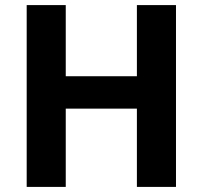

<svg xmlns="http://www.w3.org/2000/svg" viewBox="-20 -734 796 754"><path d="M671.1 0H517.6V-307.4H238.2V0H84.8V-714H238.2V-434.6H517.6V-714H671.1Z"/></svg>

Font: Noto Sans Khmer UI
Style: Regular
Weight: 400
Designer: Danh Hong and the Monotype Design Team
Foundry: Monotype Imaging Inc.
Version: Version 2.002